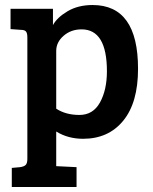

<svg xmlns="http://www.w3.org/2000/svg" viewBox="-20 -538 608 765"><path d="M89 95V-389Q89 -406 83.5 -412.5Q78 -419 64 -419L22 -422V-503H191V-438Q207 -468 249 -493Q291 -518 349 -518Q530 -518 530 -264Q530 -129 471 -57Q412 15 311 15Q251 15 204 -14V124L285 128V207H27V131L60 128Q75 126 82 119.5Q89 113 89 95ZM406 -254Q406 -421 305 -421Q263 -421 233.5 -395.5Q204 -370 204 -335V-105Q242 -80 296.5 -80Q351 -80 378.5 -130Q406 -180 406 -254Z"/></svg>

Font: Bree Serif
Style: Regular
Weight: 400
Designer: Veronika Burian, Jos Scaglione
Foundry: TypeTogether
Version: Version 1.001